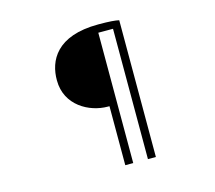

<svg xmlns="http://www.w3.org/2000/svg" viewBox="-113 -899 1226 1097"><g transform="rotate(-15 500.0 -350.5)"><path d="M245 -511C245 -362 379 -291 487 -291H497V58H544V-713H631V58H678V-751C656 -756 622 -759 556 -759C307 -759 244 -626 245 -511Z"/></g></svg>

Font: GenEiGothic-pro-Light
Style: Regular
Weight: 300
Designer: Ryoko NISHIZUKA (kana & ideographs); Paul D. Hunt (Latin, Greek & Cyrillic); Wenlong ZHANG (bopomofo); Sandoll Communica
Foundry: Adobe Systems Incorporated; o_tamon
Version: Version 1.000.140830